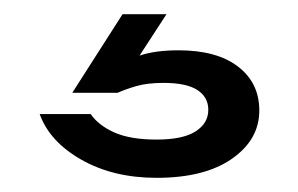

<svg xmlns="http://www.w3.org/2000/svg" viewBox="-20 -26 421 271"><path d="M153 -6H215L163 74L138 72Q157 59 178.5 52Q200 45 232 45Q286 45 316 68Q346 91 346 130Q346 171 307.5 198Q269 225 201 225Q140 225 95 199.5Q50 174 36 135H108Q119 151 141.5 161Q164 171 201 171Q238 171 256 159.5Q274 148 274 129Q274 111 258.5 101Q243 91 211 91Q188 91 172.5 95.5Q157 100 146 105H82Z"/></svg>

Font: Unbounded Light
Style: Regular
Weight: 300
Designer: Luke Prowse, Jean-Baptiste Morizot, Fátima Lázaro, Florian Runge
Foundry: NaN
Version: Version 1.700